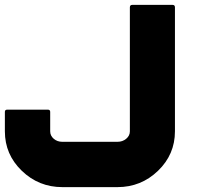

<svg xmlns="http://www.w3.org/2000/svg" viewBox="-20 -768 886 788"><path d="M462 0H236Q139 0 69.5 -67Q0 -134 0 -229V-309Q0 -318 10 -318H176Q186 -318 186 -309V-229Q186 -211 200.5 -198.5Q215 -186 236 -186H462Q483 -186 498 -198.5Q513 -211 513 -229V-738Q513 -748 523 -748H688Q698 -748 698 -738V-229Q698 -134 628.5 -67Q559 0 462 0Z"/></svg>

Font: Punc
Style: Bold
Weight: 400
Designer: The Kinetic
Foundry: The Kinetic
Version: Version 1.000;PS 001.001;hotconv 1.0.56